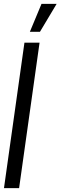

<svg xmlns="http://www.w3.org/2000/svg" viewBox="-26 -970 312 990"><path d="M-5.5 0 100 -750H178L72.5 0ZM128 -806 188 -950H266L180 -806Z"/></svg>

Font: Urbanist
Style: Italic
Weight: 400
Italic angle: -8°
Designer: Corey Hu
Foundry: Corey Hu
Version: Version 1.330; ttfautohint (v1.8.4.7-5d5b)